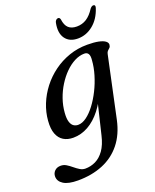

<svg xmlns="http://www.w3.org/2000/svg" viewBox="-211 -765 898 1113"><g transform="rotate(-20 238.5 -209.0)"><path d="M405.3 -1.2Q387 84 341.5 140.4Q295.9 196.9 227.9 224.7Q159.9 252.6 74.1 252.6Q14.9 252.6 -14.4 234Q-43.7 215.5 -43.7 185.8Q-43.7 165.8 -29.8 151.8Q-15.9 137.8 7.7 137.8Q25.9 137.8 41.9 147.5Q57.9 157.3 73.2 170.2Q88.5 183.1 104.4 192.8Q120.2 202.6 137.5 202.6Q171.2 202.6 201.3 188Q231.4 173.4 254.7 140.8Q277.9 108.1 290.6 54L354.2 -210.8L370.2 -200.1Q344.5 -133.9 307.6 -86.6Q270.7 -39.3 226.4 -14.4Q182.1 10.5 133.4 10.5Q98.9 10.5 73.9 -4.6Q48.9 -19.8 36.8 -51.3Q24.7 -82.7 28.7 -131.6Q32.6 -183 52.4 -232.2Q72.2 -281.3 105.3 -324.2Q138.5 -367 182.8 -399.5Q227.1 -432 280 -450.4Q332.9 -468.8 392 -468.8Q433.8 -468.8 461.4 -463.1Q488.9 -457.3 502.1 -447.2Q515.2 -437.1 514 -424.6Q513 -413.2 507.1 -407.4Q501.2 -401.7 494.8 -395.8Q488.4 -389.9 485.9 -378.3ZM135.2 -142.2Q132.5 -107.3 138.8 -87.2Q145 -67 157.3 -58.5Q169.6 -50 185.4 -50Q210.9 -50 237.8 -69.8Q264.7 -89.5 290.2 -123.3Q315.7 -157.1 336.7 -199.2Q357.8 -241.3 371.4 -286.9Q385.1 -332.5 387.9 -374.9Q390.7 -401.6 383.2 -413.8Q375.8 -426 358.7 -426Q328.9 -426 298.3 -410.4Q267.7 -394.8 239.8 -367.1Q211.9 -339.4 189.4 -303.2Q166.8 -267.1 152.6 -226Q138.3 -184.9 135.2 -142.2ZM373.1 -588.3Q406.4 -588.3 433.1 -605.2Q459.7 -622.1 483.1 -658.6Q493.6 -671.4 503.3 -671.4Q510.6 -671.4 513.1 -665.9Q515.5 -660.4 511.8 -650.4Q492.1 -589.7 449.6 -555.2Q407.1 -520.7 355.3 -520.7Q303.7 -520.7 278.7 -555.2Q253.7 -589.7 265.7 -650.4Q267.7 -660.4 273.7 -665.9Q279.6 -671.4 286.4 -671.4Q296.4 -671.4 299.4 -658.6Q304 -621.5 322.4 -604.9Q340.8 -588.3 373.1 -588.3Z"/></g></svg>

Font: Fraunces
Style: Italic
Weight: 900
Italic angle: -16°
Version: Version 1.000;[0bf87f6ff]